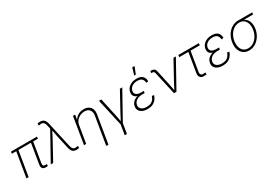

<svg xmlns="http://www.w3.org/2000/svg" viewBox="61 -1935 4762 3323"><g transform="rotate(-30 2442.5 -273.0)"><path d="M468.3 1.5Q415 5.9 390.4 -18.3Q365.7 -42.5 374.5 -96.7L444.3 -519.5H488.3L418.9 -102.5Q412.6 -62.5 427.5 -48.8Q442.4 -35.2 477.5 -39.1Q483.4 -39.6 485.6 -39.8Q487.8 -40 492.2 -40.5V-1.5Q487.3 -1 481.2 0Q475.1 1 468.3 1.5ZM63.5 0 149.9 -519.5H193.4L107.4 0ZM57.1 -496.1 64 -535.6H583.5L577.1 -496.1Z M549.3 0 850.1 -540.5 835 -608.9Q827.1 -645.5 813.2 -665Q799.3 -684.6 778.1 -689.9Q756.8 -695.3 726.6 -688L706.1 -686.5L703.6 -725.1Q717.8 -729 731 -731.2Q744.1 -733.4 759.8 -733.4Q790.5 -733.4 813.5 -721.9Q836.4 -710.4 851.8 -686.5Q867.2 -662.6 875.5 -624.5L988.3 -118.7Q996.6 -82.5 1010.3 -62.5Q1023.9 -42.5 1045.2 -37.4Q1066.4 -32.2 1096.2 -39.6L1115.7 -41L1118.2 -2.4Q1104.5 1.5 1090.8 3.7Q1077.1 5.9 1061.5 5.9Q1030.8 5.9 1008.3 -5.6Q985.8 -17.1 970.9 -41Q956.1 -64.9 947.8 -103L892.6 -352.5Q883.8 -394 876.5 -434.8Q869.1 -475.6 861.3 -515.6H875Q855 -475.6 834.5 -434.8Q814 -394 791 -352.5L597.7 0Z M1314.5 -343.8 1257.3 0H1213.9L1302.2 -535.6H1345.2L1325.2 -414.6H1315.9Q1336.9 -459 1368.2 -487.5Q1399.4 -516.1 1437.7 -529.8Q1476.1 -543.5 1517.1 -543.5Q1572.8 -543.5 1612.1 -520.3Q1651.4 -497.1 1668.9 -453.9Q1686.5 -410.6 1676.3 -350.1L1584.5 204.1H1540.5L1632.3 -347.7Q1644 -418.9 1611.1 -460.7Q1578.1 -502.4 1509.8 -502.4Q1462.9 -502.4 1421.1 -482.9Q1379.4 -463.4 1350.8 -427.7Q1322.3 -392.1 1314.5 -343.8Z M1943.8 10.7 1821.8 -535.6H1868.7L1945.8 -183.1Q1954.6 -143.1 1961.4 -102.8Q1968.3 -62.5 1976.6 -22.9H1963.4Q1984.4 -62.5 2004.6 -102.8Q2024.9 -143.1 2046.9 -183.1L2240.2 -535.6H2287.6L1983.9 10.7ZM1910.2 204.1 1944.3 -3.9H1988.3L1954.1 204.1Z M2482.4 9.8Q2422.9 9.8 2381.3 -9.8Q2339.8 -29.3 2320.8 -63.5Q2301.8 -97.7 2309.1 -142.1Q2314.5 -174.8 2331.8 -201.2Q2349.1 -227.5 2377.7 -246.3Q2406.2 -265.1 2445.1 -275.4Q2483.9 -285.6 2531.7 -285.6H2578.6L2573.7 -256.8H2521Q2478 -256.8 2442.6 -243.2Q2407.2 -229.5 2384 -204.1Q2360.8 -178.7 2355 -143.6Q2346.2 -93.3 2383.1 -62Q2419.9 -30.8 2490.2 -30.8Q2538.1 -30.8 2570.6 -45.2Q2603 -59.6 2623.8 -86.4Q2644.5 -113.3 2657.2 -150.9L2698.7 -144.5Q2684.1 -97.7 2655.5 -63Q2627 -28.3 2584 -9.3Q2541 9.8 2482.4 9.8ZM2527.8 -263.2Q2480 -263.2 2446.3 -272.2Q2412.6 -281.2 2392.8 -298.1Q2373 -314.9 2366 -339.1Q2358.9 -363.3 2363.8 -393.6Q2371.6 -439 2400.4 -472.7Q2429.2 -506.3 2473.9 -524.9Q2518.6 -543.5 2574.7 -543.5Q2627 -543.5 2660.9 -526.6Q2694.8 -509.8 2711.9 -478.8Q2729 -447.8 2730.5 -403.3L2687 -395.5Q2685.1 -448.7 2656.5 -476.1Q2627.9 -503.4 2567.9 -503.4Q2502.9 -503.4 2459.7 -473.4Q2416.5 -443.4 2407.7 -393.6Q2400.4 -347.7 2430.9 -321.8Q2461.4 -295.9 2527.8 -295.9H2580.1L2574.7 -263.2ZM2568.8 -609.4 2610.4 -749.5H2656.7L2601.1 -609.4Z M3012.7 0 2908.7 -464.8Q2904.3 -482.9 2891.4 -490.7Q2878.4 -498.5 2855 -498.5H2843.3L2850.1 -538.6H2861.3Q2900.4 -538.6 2922.6 -524.2Q2944.8 -509.8 2951.2 -479.5L3016.1 -183.1Q3024.4 -143.1 3031.7 -102.5Q3039.1 -62 3046.9 -22.9H3033.7Q3054.7 -62.5 3075 -102.8Q3095.2 -143.1 3117.2 -183.1L3311 -535.6H3358.9L3061.5 0Z M3625 2.4Q3566.4 8.3 3539.3 -22.7Q3512.2 -53.7 3521.5 -110.8L3585 -495.1H3401.9L3408.7 -535.6H3818.8L3812 -495.1H3628.9L3565.9 -113.3Q3559.1 -71.8 3575.4 -52.2Q3591.8 -32.7 3631.3 -37.6Q3638.2 -38.1 3646.5 -39.1Q3654.8 -40 3662.6 -40.5V-1.5Q3653.8 0 3644.3 1Q3634.8 2 3625 2.4Z M3985.8 9.8Q3926.3 9.8 3884.8 -9.8Q3843.3 -29.3 3824.2 -63.5Q3805.2 -97.7 3812.5 -142.1Q3817.9 -174.8 3835.2 -201.2Q3852.5 -227.5 3881.1 -246.3Q3909.7 -265.1 3948.5 -275.4Q3987.3 -285.6 4035.2 -285.6H4082L4077.1 -256.8H4024.4Q3981.4 -256.8 3946 -243.2Q3910.6 -229.5 3887.5 -204.1Q3864.3 -178.7 3858.4 -143.6Q3849.6 -93.3 3886.5 -62Q3923.3 -30.8 3993.7 -30.8Q4041.5 -30.8 4074 -45.2Q4106.4 -59.6 4127.2 -86.4Q4147.9 -113.3 4160.6 -150.9L4202.1 -144.5Q4187.5 -97.7 4158.9 -63Q4130.4 -28.3 4087.4 -9.3Q4044.4 9.8 3985.8 9.8ZM4031.2 -263.2Q3983.4 -263.2 3949.7 -272.2Q3916 -281.2 3896.2 -298.1Q3876.5 -314.9 3869.4 -339.1Q3862.3 -363.3 3867.2 -393.6Q3875 -439 3903.8 -472.7Q3932.6 -506.3 3977.3 -524.9Q4022 -543.5 4078.1 -543.5Q4130.4 -543.5 4164.3 -526.6Q4198.2 -509.8 4215.3 -478.8Q4232.4 -447.8 4233.9 -403.3L4190.4 -395.5Q4188.5 -448.7 4159.9 -476.1Q4131.3 -503.4 4071.3 -503.4Q4006.3 -503.4 3963.1 -473.4Q3919.9 -443.4 3911.1 -393.6Q3903.8 -347.7 3934.3 -321.8Q3964.8 -295.9 4031.2 -295.9H4083.5L4078.1 -263.2Z M4512.7 10.7Q4444.8 10.7 4397.9 -24.4Q4351.1 -59.6 4331.5 -121.3Q4312 -183.1 4325.2 -263.2Q4338.4 -343.8 4378.4 -405Q4418.5 -466.3 4476.8 -501Q4535.2 -535.6 4603 -535.6H4885.3L4878.9 -496.1H4660.2L4599.1 -495.1Q4543 -495.1 4494.6 -464.8Q4446.3 -434.6 4413.3 -382.6Q4380.4 -330.6 4369.1 -263.7Q4358.4 -196.3 4372.3 -143.6Q4386.2 -90.8 4423.1 -60.3Q4460 -29.8 4516.6 -29.8Q4573.2 -29.8 4621.3 -60.3Q4669.4 -90.8 4702.4 -143.6Q4735.4 -196.3 4746.6 -263.7Q4757.3 -330.6 4743.2 -382.8Q4729 -435.1 4692.4 -465.1Q4655.8 -495.1 4599.1 -495.1L4600.1 -517.1Q4650.4 -517.1 4689.7 -499.3Q4729 -481.4 4754.9 -447.8Q4780.8 -414.1 4790.3 -366.7Q4799.8 -319.3 4790 -259.8Q4776.9 -181.6 4736.8 -120.6Q4696.8 -59.6 4638.7 -24.4Q4580.6 10.7 4512.7 10.7Z"/></g></svg>

Font: Inter 20pt ExtraLight
Style: Italic
Weight: 250
Italic angle: -9.3988°
Version: Version 4.001;git-66647c0bb